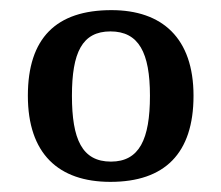

<svg xmlns="http://www.w3.org/2000/svg" viewBox="-20 -739 437 379"><path d="M198 -380C305 -380 362 -436 362 -550C362 -664 300 -719 200 -719C91 -719 35 -664 35 -550C35 -436 95 -380 198 -380ZM199 -420C142 -420 122 -464 122 -550C122 -635 142 -677 198 -677C254 -677 276 -635 276 -550C276 -464 255 -420 199 -420Z"/></svg>

Font: Noto Serif
Style: Regular
Weight: 400
Designer: Monotype Design Team
Foundry: Monotype Imaging Inc.
Version: Version 2.015